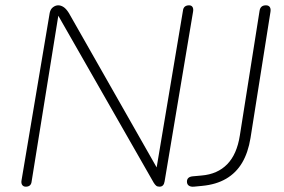

<svg xmlns="http://www.w3.org/2000/svg" viewBox="-20 -696 1069 722"><path d="M61 -18 167 -648Q170 -662 179.5 -669Q189 -676 199 -676Q209 -676 219 -669.5Q229 -663 239 -647L583 -42H565L668 -656Q669 -666 675 -671Q681 -676 691 -676Q700 -676 704 -669.5Q708 -663 706 -652L599 -14Q596 6 580 6Q572 6 567.5 2.5Q563 -1 558 -9L186 -660H203L99 -14Q98 -4 92.5 1Q87 6 77 6Q68 6 63.5 -0.5Q59 -7 61 -18ZM683 -13Q683 -22 688.5 -27Q694 -32 705 -33L738 -36Q798 -41 834.5 -78.5Q871 -116 882 -187L956 -655Q959 -676 980 -676Q990 -676 994.5 -669.5Q999 -663 997 -651L922 -177Q913 -122 890.5 -84Q868 -46 830.5 -24Q793 -2 740 3L709 6Q697 7 690 2Q683 -3 683 -13Z"/></svg>

Font: SN Pro Thin
Style: Italic
Weight: 200
Italic angle: -9°
Designer: Tobias Whetton
Foundry: Supernotes
Version: Version 1.003;Glyphs 3.3 (3324)